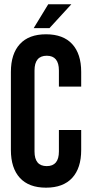

<svg xmlns="http://www.w3.org/2000/svg" viewBox="-20 -868 426 896"><path d="M254.9 -261.2H358.9V-168Q358.9 -83.5 316.9 -37.8Q274.9 7.8 194.8 7.8Q114.7 7.8 72.8 -37.8Q30.8 -83.5 30.8 -168V-532.2Q30.8 -616.7 72.8 -662.4Q114.7 -708 194.8 -708Q274.9 -708 316.9 -662.4Q358.9 -616.7 358.9 -532.2V-463.9H254.9V-539.1Q254.9 -607.9 198.2 -607.9Q141.1 -607.9 141.1 -539.1V-161.1Q141.1 -92.8 198.2 -92.8Q254.9 -92.8 254.9 -161.1ZM205.1 -848.1H313L210.9 -736.8H137.2Z"/></svg>

Font: VL Bebas Neue Bold
Style: Regular
Weight: 700
Designer: Ryoichi Tsunekawa
Foundry: Ryoichi Tsunekawa
Version: Version 1.300